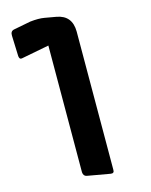

<svg xmlns="http://www.w3.org/2000/svg" viewBox="-53 -587 303 385"><g transform="rotate(-5 98.0 -394.5)"><path d="M53 -500 -2 -479Q-7 -477 -9 -484L-18 -526Q-20 -535 -13 -538L21 -551Q38 -556 50 -556H74Q106 -556 112 -523L161 -241Q163 -233 155 -233H107Q100 -233 98 -241Z"/></g></svg>

Font: Zain
Style: Italic
Weight: 400
Italic angle: -10°
Designer: Zain,Boutros
Foundry: Mobile Telecommunications Company (Zain), 2024
Version: Version 1.51; ttfautohint (v1.8.4)